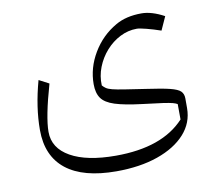

<svg xmlns="http://www.w3.org/2000/svg" viewBox="-72 -472 898 793"><g transform="rotate(-10 377.5 -75.5)"><path d="M638.7 -303.7Q607.4 -314.5 578.9 -321.8Q550.3 -329.1 539.1 -329.1Q502.4 -329.1 468.8 -312Q435.1 -294.9 409.2 -265.6Q383.3 -236.3 368.9 -199.5Q354.5 -162.6 356.4 -123.5Q363.3 -115.7 371.1 -110.4Q378.9 -105 396 -100.6Q413.1 -96.2 445.8 -91.1Q478.5 -85.9 534.2 -77.6Q599.1 -68.4 631.8 -60.3Q664.6 -52.2 675.8 -41Q687 -29.8 687 -10.7V29.8Q687 91.3 645.3 137.7Q603.5 184.1 528.8 210.2Q454.1 236.3 355 236.3Q216.3 236.3 144.5 179.7Q72.8 123 72.8 13.7Q72.8 -81.5 103 -190.9L145 -168.9Q106.4 -34.7 106.4 27.3Q106.4 95.7 174.3 134Q242.2 172.4 363.8 172.4Q559.1 172.4 652.3 71.3L651.9 6.8Q644.5 2.4 632.8 -0.7Q621.1 -3.9 592.5 -8.1Q564 -12.2 506.3 -19Q434.1 -27.8 394.5 -40.5Q355 -53.2 339.6 -75.2Q324.2 -97.2 324.2 -134.3Q324.2 -202.6 361.1 -264.6Q397.9 -326.7 460 -362.3Q504.4 -388.2 569.3 -388.2Q611.8 -388.2 664.1 -359.9Z"/></g></svg>

Font: Pinar-DS3-FD Light
Style: Regular
Weight: 300
Designer: Amin Abedi
Version: Version 3.000